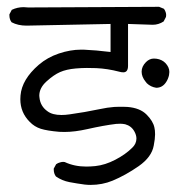

<svg xmlns="http://www.w3.org/2000/svg" viewBox="-20 -573 540 558"><path d="M243.2 -35.6Q277.3 -35.6 307.1 -47.9Q344.7 -63.5 383.3 -90.3Q420.9 -116.7 426.8 -149.9Q430.7 -169.9 430.7 -182.4Q430.7 -194.8 428.7 -202.6Q424.8 -221.2 405.8 -240.2Q386.7 -259.3 350.6 -262.2Q341.8 -262.7 336.9 -262.7Q332 -262.7 327.1 -262.7Q322.3 -262.7 312 -262.2Q292 -260.7 270 -255.9Q225.6 -246.6 182.6 -240.7Q169.9 -238.8 158.7 -238.8Q132.3 -238.8 118.2 -249.5Q97.2 -264.2 94.7 -289.6Q94.2 -292.5 94.2 -294.9Q94.2 -317.4 115.2 -336.4Q136.2 -355.5 154.5 -363.5Q172.9 -371.6 200.2 -374Q217.3 -375.5 232.4 -375.5Q247.6 -375.5 259.8 -375Q292.5 -373.5 326.2 -364.7Q332.5 -362.8 338.4 -362.8Q352.1 -362.8 352.1 -381.8Q352.1 -383.8 352.1 -385.3V-385.7V-503.4L423.8 -501Q440.9 -501 455.6 -510.7L462.4 -523.9Q462.9 -525.9 462.9 -529.5Q462.9 -533.2 461.4 -537.8Q460 -542.5 456.5 -547.4L442.4 -553.2L62 -551.3Q55.2 -552.2 48.8 -552.2Q30.3 -552.2 14.2 -544.4L7.3 -531.2Q7.3 -529.8 7.3 -528.8Q7.3 -516.6 13.7 -508.3Q32.2 -498.5 57.1 -498.5Q58.1 -498.5 301.3 -503.4V-421.9Q258.3 -427.2 223.1 -428.7Q219.2 -428.7 215.3 -428.7Q184.6 -428.7 151.1 -417.5Q117.7 -406.2 92.8 -384.8Q43.5 -342.3 39.6 -295.4Q39.1 -290 39.1 -284.7Q39.1 -246.1 66.4 -218.8Q80.1 -204.6 98.6 -198.7Q117.2 -192.9 152.3 -189.9Q159.7 -189.5 167.5 -189.5Q197.3 -189.5 233.9 -197.8Q281.2 -208.5 317.4 -212.9Q323.2 -213.4 329.8 -213.4Q336.4 -213.4 343.8 -211.9Q361.8 -207 370.6 -190.9Q376.5 -180.2 376.5 -170.4Q376.5 -155.3 364.3 -143.6Q345.2 -124.5 315.4 -108.9Q285.6 -93.3 256.8 -90.3Q242.7 -88.9 230.5 -88.9Q196.3 -88.9 168 -102.1Q165.5 -102.5 163.8 -102.5Q162.1 -102.5 159.9 -102.3Q157.7 -102.1 154.8 -101.1Q148.4 -99.6 143.1 -95.7L136.2 -83Q136.2 -81.5 136.2 -80.6Q136.2 -68.4 142.6 -60.1Q160.2 -47.9 181.9 -43.7Q203.6 -39.6 226.1 -36.6Q234.9 -35.6 243.2 -35.6ZM471.2 -354.5Q472.2 -359.9 472.2 -363.8Q472.2 -377.9 460.4 -390.1Q450.7 -399.9 435.1 -402.3Q431.6 -402.8 427.2 -402.8Q414.6 -402.8 404.3 -392.6Q391.6 -379.9 391.6 -364.7Q391.6 -349.6 403.3 -335.4L406.7 -331.1Q418 -320.3 434.1 -317.9Q452.6 -317.9 463.4 -335.4Q468.8 -343.8 471.2 -354.5Z"/></svg>

Font: Bakudai
Style: Light
Weight: 300
Version: Version 1.48